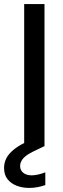

<svg xmlns="http://www.w3.org/2000/svg" viewBox="-46 -720 311 945"><path d="M73 0V-700H173V0ZM98 205Q65 205 37 194.5Q9 184 -8.5 162.5Q-26 141 -26 106Q-26 81 -14.5 58.5Q-3 36 24.5 14Q52 -8 99 -28L149 -50L173 -1L117 26Q82 43 67.5 60.5Q53 78 53 97Q53 118 68.5 130.5Q84 143 110 143Q124 143 142 139Q160 135 177 128V191Q160 197 139.5 201Q119 205 98 205Z"/></svg>

Font: DM Sans 17pt Medium
Style: Regular
Weight: 500
Version: Version 4.004;gftools[0.9.30]